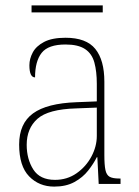

<svg xmlns="http://www.w3.org/2000/svg" viewBox="-20 -682 514 712"><path d="M181 10Q125 10 88 -28Q51 -66 51 -146Q51 -224 102.5 -261.5Q154 -299 264 -303L339 -306V-371Q339 -417 330 -450Q321 -483 295.5 -500Q270 -517 223 -517Q159 -517 134.5 -486Q110 -455 110 -395Q89 -395 89 -440Q89 -464 101.5 -487.5Q114 -511 143.5 -526.5Q173 -542 223 -542Q300 -542 333.5 -500.5Q367 -459 367 -379V-107Q367 -70 371 -51.5Q375 -33 386.5 -26.5Q398 -20 422 -20H427V0H346L341 -99H339Q327 -75 307 -49.5Q287 -24 256 -7Q225 10 181 10ZM184 -15Q229 -15 264 -39.5Q299 -64 319 -101.5Q339 -139 339 -178V-283L262 -280Q159 -277 119 -241.5Q79 -206 79 -145Q79 -92 103.5 -53.5Q128 -15 184 -15ZM97 -636V-662H361V-636Z"/></svg>

Font: Noto Serif Lao SemiCondensed Thin
Style: Regular
Weight: 100
Width: 4
Designer: Monotype Design Team
Foundry: Monotype Imaging Inc.
Version: Version 2.003; ttfautohint (v1.8.4.7-5d5b)